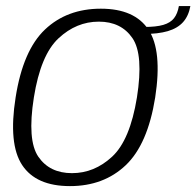

<svg xmlns="http://www.w3.org/2000/svg" viewBox="-20 -628 666 652"><path d="M217.5 4Q332 4 406.8 -66.8Q481.5 -137.5 507 -297Q531.5 -456 484.2 -527.2Q437 -598.5 322.5 -598.5Q207.5 -598.5 132.8 -527.8Q58 -457 33 -297Q8 -139 55.2 -67.5Q102.5 4 217.5 4ZM224.5 -40Q148.5 -40 110.2 -95.8Q72 -151.5 95 -297Q118 -441.5 178.8 -498Q239.5 -554.5 315.5 -554.5Q391.5 -554.5 429.8 -498.5Q468 -442.5 445 -297Q421.5 -152.5 361 -96.2Q300.5 -40 224.5 -40ZM470 -536.5 466 -512.5Q516.5 -512.5 549.8 -522.2Q583 -532 601.8 -553Q620.5 -574 626.5 -607.5H587.5Q583 -581.5 570.8 -566Q558.5 -550.5 534.5 -543.5Q510.5 -536.5 470 -536.5Z"/></svg>

Font: Anybody Thin Light
Style: Italic
Weight: 300
Italic angle: -10°
Version: Version 1.113;gftools[0.9.25]